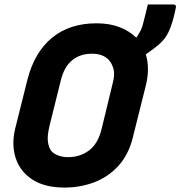

<svg xmlns="http://www.w3.org/2000/svg" viewBox="-20 -825 813 865"><path d="M415 -720Q474 -720 519 -702.5Q564 -685 594 -655Q597 -659 600 -664Q603 -669 607 -676Q614 -687 618 -697.5Q622 -708 626 -724Q629 -735 635 -759.5Q641 -784 646 -805H760Q776 -805 772 -789Q771 -783 767 -766.5Q763 -750 761 -742Q748 -693 730.5 -664.5Q713 -636 678 -610Q667 -602 657 -594.5Q647 -587 637 -580Q656 -517 637 -440L578 -204Q559 -128 513.5 -78Q468 -28 405 -4Q342 20 271 20Q180 20 124.5 -17Q69 -54 50 -115Q31 -176 49 -248L103 -464Q135 -590 214.5 -655Q294 -720 415 -720ZM203 -258Q192 -212 196 -185.5Q200 -159 211 -145Q221 -133 241 -125Q261 -117 287 -117Q341 -117 381.5 -147.5Q422 -178 438 -245L488 -451Q498 -489 491.5 -513.5Q485 -538 471 -554Q445 -583 394 -583Q341 -583 305 -553.5Q269 -524 254 -463Z"/></svg>

Font: Recursive Sn Lnr St XBd
Style: Italic
Weight: 800
Italic angle: -15°
Version: Version 1.079;hotconv 1.0.112;makeotfexe 2.5.65598; ttfautoh